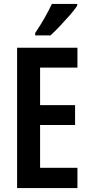

<svg xmlns="http://www.w3.org/2000/svg" viewBox="-20 -957 458 977"><path d="M374 0H67V-714H374V-613H184V-422H362V-321H184V-103H374ZM373 -928Q360 -908 336 -880.5Q312 -853 285.5 -825Q259 -797 237 -777H159V-789Q186 -829 207 -866Q228 -903 244 -937H373Z"/></svg>

Font: Noto Sans Arabic ExtCond SemBd
Style: Regular
Weight: 600
Width: 2
Designer: Monotype Design Team, Nadine Chahine, Nizar Qandah and Khaled Hosny
Foundry: Monotype Imaging Inc.
Version: Version 2.012; ttfautohint (v1.8.4.7-5d5b)